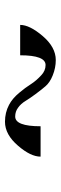

<svg xmlns="http://www.w3.org/2000/svg" viewBox="250 -1082 249 790"><g transform="rotate(90 375.0 -687.5)"><path d="M625 -729.5Q625 -688.5 580.1 -636.7Q534.2 -583 481.4 -583Q443.4 -583 412.1 -599.6Q385.7 -613.3 362.3 -641.6Q340.8 -667 326.2 -690.4Q312.5 -711.9 290 -732.4Q271.5 -750 248 -750Q208 -750 208 -645.5H83Q83 -684.6 128.9 -738.3Q174.8 -792 227.5 -792Q259.8 -792 291 -779.3Q320.3 -767.6 335.9 -749Q351.6 -730.5 368.2 -708Q384.8 -685.5 395.5 -668Q407.2 -648.4 423.8 -636.7Q439.5 -625 460 -625Q500 -625 500 -729.5Z"/></g></svg>

Font: okolaksMetalik
Style: bold
Weight: 700
Width: 7
Version: Version 0.6